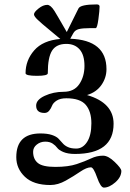

<svg xmlns="http://www.w3.org/2000/svg" viewBox="-20 -687 590 869"><path d="M325.2 -14.6C309.6 -14.6 296.9 -16.9 287.1 -21.5C277.3 -26 269.5 -31.7 263.7 -38.6C257.8 -45.4 251.6 -52.2 245.1 -59.1C238.6 -65.9 228.5 -71.6 214.8 -76.2C201.2 -80.7 183.9 -83 163.1 -83C90.2 -83 53.7 -47.2 53.7 24.4C53.7 58.9 66.7 88.5 92.8 113.3C118.8 138 157.2 150.4 208 150.4C230.8 150.4 254.1 143.7 277.8 130.4C301.6 117 323.2 103.7 342.8 90.3C362.3 77 378.6 70.3 391.6 70.3C399.4 70.3 408.7 85.6 419.4 116.2C430.2 146.8 440.4 162.1 450.2 162.1C466.5 162.1 483.7 154.1 502 138.2C520.2 122.2 529.3 104.8 529.3 85.9C528.6 78.1 518.6 64.8 499 45.9C479.5 27 461.9 17.6 446.3 17.6C427.4 17.6 409.2 21.8 391.6 30.3C374 38.7 352.5 47.2 327.1 55.7C301.8 64.1 269.5 68.4 230.5 68.4C192.1 68.4 165.7 62.5 151.4 50.8C137 39.1 129.9 22.1 129.9 0C129.9 -13 135.4 -23.9 146.5 -32.7C157.6 -41.5 170.2 -45.9 184.6 -45.9C198.2 -45.9 209.5 -43 218.3 -37.1C227.1 -31.2 233.9 -24.9 238.8 -18.1C243.7 -11.2 252.9 -4.9 266.6 1C280.3 6.8 297.9 9.8 319.3 9.8C435.9 9.8 494.1 -35.8 494.1 -127C494.1 -190.1 454.1 -233.4 374 -256.8C402 -265.3 423.7 -280.4 439 -302.2C454.3 -324.1 461.9 -348 461.9 -374C461.9 -461.9 407.2 -507.8 297.9 -511.7L311.5 -536.1C316.7 -545.9 325 -552.2 336.4 -555.2C347.8 -558.1 364.3 -559.6 385.7 -559.6H413.1C417.6 -559.6 421.7 -572.9 425.3 -599.6C428.9 -626.3 430.7 -645.5 430.7 -657.2C430.7 -663.7 426.4 -667 418 -667C368.5 -667 340.8 -660.8 335 -648.4L282.2 -542C277 -551.1 270.5 -562.3 262.7 -575.7C254.9 -589 248.4 -600.3 243.2 -609.4C238 -618.5 232.4 -627.8 226.6 -637.2C220.7 -646.6 215 -653.6 209.5 -658.2C203.9 -662.8 198.9 -665 194.3 -665C181.3 -665 168 -659.5 154.3 -648.4C140.6 -637.4 133.8 -628.6 133.8 -622.1C133.8 -616.2 139.6 -607.7 151.4 -596.7C163.1 -585.6 180.3 -570.8 203.1 -552.2C225.9 -533.7 242.5 -519.9 252.9 -510.7C200.2 -506.2 160.8 -488.9 134.8 -459C108.7 -429 95.7 -394.5 95.7 -355.5C95.7 -347.7 113 -343.8 147.5 -343.8C180 -343.8 196.3 -347.7 196.3 -355.5C196.3 -403.6 202.8 -437.8 215.8 -458C228.8 -478.2 250.3 -488.3 280.3 -488.3C305.7 -488.3 325.7 -480 340.3 -463.4C355 -446.8 362.3 -421.9 362.3 -388.7C362.3 -356.8 354.5 -329.3 338.9 -306.2C323.2 -283 299.5 -271.5 267.6 -271.5C237 -271.5 208.7 -265.5 182.6 -253.4C156.6 -241.4 143.6 -226.6 143.6 -209C143.6 -186.8 156.2 -175.8 181.6 -175.8C190.1 -175.8 197.1 -179.2 202.6 -186C208.2 -192.9 212.6 -200.5 215.8 -209C219.1 -217.4 226.1 -225.1 236.8 -231.9C247.6 -238.8 262 -242.2 280.3 -242.2C321.9 -242.2 351.2 -232.3 368.2 -212.4C385.1 -192.5 393.6 -164.7 393.6 -128.9C393.6 -92.4 387 -64.3 374 -44.4C361 -24.6 344.7 -14.6 325.2 -14.6Z"/></svg>

Font: TriodPostnaja
Style: Medium
Weight: 500
Version: 20110805; ttfautohint (v0.96) -l 8 -r 50 -G 200 -x 14 -w "G"